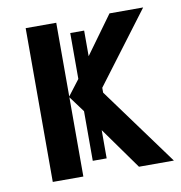

<svg xmlns="http://www.w3.org/2000/svg" viewBox="-66 -602 627 664"><g transform="rotate(-10 247.0 -270.0)"><path d="M66.9 0V-540H174.3V-281.2L215.8 -335.4V-496.6H264.6V-406.7L361.3 -540H479.5L292 -291V-273.9L492.2 0H369.6L264.6 -147V-47.9H215.8V-222.2L174.3 -278.3V0Z"/></g></svg>

Font: Open Sans
Style: Regular
Weight: 600
Width: 3
Foundry: Ascender Corporation
Version: Version 1.000